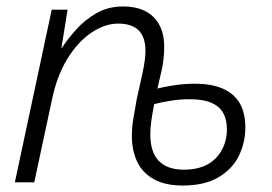

<svg xmlns="http://www.w3.org/2000/svg" viewBox="-20 -564 840 594"><path d="M545 10Q491 10 456 -9.5Q421 -29 404.5 -63.5Q388 -98 388 -144Q388 -171 393 -200Q398 -229 403 -257L421 -338Q426 -362 428 -378Q430 -394 430 -406Q430 -450 408.5 -470.5Q387 -491 346 -491Q304 -491 262 -462.5Q220 -434 187.5 -380.5Q155 -327 140 -252L86 0H26L140 -534H189L170 -415H171Q189 -443 216 -473Q243 -503 279 -523.5Q315 -544 361 -544Q402 -544 430.5 -529Q459 -514 473.5 -486Q488 -458 488 -418Q488 -401 486 -382.5Q484 -364 480 -346L467 -290Q490 -296 521 -300.5Q552 -305 582 -305Q635 -305 670 -289.5Q705 -274 722 -244Q739 -214 739 -170Q739 -122 718.5 -81Q698 -40 655 -15Q612 10 545 10ZM549 -39Q582 -39 607 -48.5Q632 -58 648.5 -75.5Q665 -93 673.5 -115.5Q682 -138 682 -164Q682 -194 670.5 -214.5Q659 -235 634 -246Q609 -257 567 -257Q537 -257 509 -252.5Q481 -248 457 -242Q451 -211 448 -189.5Q445 -168 445 -149Q445 -93 471.5 -66Q498 -39 549 -39Z"/></svg>

Font: Noto Sans Display Light
Style: Italic
Weight: 300
Italic angle: -12°
Designer: Monotype Design Team
Foundry: Monotype Imaging Inc.
Version: Version 2.003